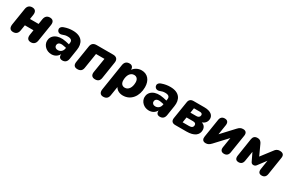

<svg xmlns="http://www.w3.org/2000/svg" viewBox="134 -1733 4728 3152"><g transform="rotate(30 2498.5 -157.0)"><path d="M111 9C163 9 198 -19 207 -78L224 -184H387L373 -93C363 -28 388 9 446 9C498 9 533 -20 542 -78L593 -400C603 -464 578 -501 519 -501C467 -501 433 -472 423 -414L408 -316H245L258 -400C268 -464 242 -501 184 -501C132 -501 97 -472 88 -415L37 -93C28 -28 52 9 111 9Z M835 11C893 11 945 -13 977 -72C972 -17 998 9 1044 9C1096 9 1128 -20 1137 -76L1166 -263C1187 -393 1131 -503 952 -503C901 -503 851 -496 792 -475C690 -441 739 -326 826 -355C868 -371 889 -377 928 -377C991 -377 1018 -350 1010 -303L1006 -275L941 -290C768 -328 666 -249 666 -145C666 -62 740 11 835 11ZM831 -156C831 -196 862 -228 942 -211L994 -201L992 -188C984 -136 947 -101 894 -101C857 -101 831 -122 831 -156Z M1329 9C1386 9 1416 -17 1425 -70L1471 -360H1631L1587 -85C1578 -25 1606 9 1664 9C1717 9 1749 -17 1757 -70L1807 -390C1818 -455 1785 -492 1720 -492H1408C1349 -492 1315 -465 1306 -406L1255 -85C1246 -25 1270 9 1329 9Z M1921 189C1979 189 2011 162 2020 105L2047 -66C2074 -16 2128 11 2192 11C2342 11 2441 -117 2441 -289C2441 -420 2369 -503 2258 -503C2193 -503 2136 -474 2099 -423C2100 -472 2075 -501 2028 -501C1972 -501 1940 -472 1930 -415L1851 89C1841 152 1868 189 1921 189ZM2155 -116C2105 -116 2074 -151 2074 -212C2074 -307 2117 -376 2187 -376C2237 -376 2268 -341 2268 -280C2268 -185 2225 -116 2155 -116Z M2683 11C2741 11 2793 -13 2825 -72C2820 -17 2846 9 2892 9C2944 9 2976 -20 2985 -76L3014 -263C3035 -393 2979 -503 2800 -503C2749 -503 2699 -496 2640 -475C2538 -441 2587 -326 2674 -355C2716 -371 2737 -377 2776 -377C2839 -377 2866 -350 2858 -303L2854 -275L2789 -290C2616 -328 2514 -249 2514 -145C2514 -62 2588 11 2683 11ZM2679 -156C2679 -196 2710 -228 2790 -211L2842 -201L2840 -188C2832 -136 2795 -101 2742 -101C2705 -101 2679 -122 2679 -156Z M3180 0H3393C3539 0 3613 -59 3613 -151C3613 -204 3588 -240 3536 -256C3591 -274 3625 -318 3625 -376C3625 -437 3574 -492 3450 -492H3244C3193 -492 3163 -466 3156 -416L3104 -89C3095 -32 3123 0 3180 0ZM3384 -100H3263L3279 -201H3400C3439 -201 3459 -188 3459 -159C3459 -119 3435 -100 3384 -100ZM3409 -301H3295L3309 -392H3422C3452 -392 3471 -380 3471 -355C3471 -321 3446 -301 3409 -301Z M3760 9C3801 9 3827 -6 3861 -42L4071 -268L4041 -79C4032 -23 4056 9 4109 9C4156 9 4186 -17 4194 -66L4249 -413C4257 -462 4241 -501 4181 -501C4140 -501 4115 -487 4081 -450L3871 -224L3901 -414C3909 -469 3885 -501 3833 -501C3785 -501 3756 -475 3748 -427L3693 -79C3686 -34 3699 9 3760 9Z M4384 9C4430 9 4460 -16 4468 -67L4498 -253L4569 -105C4579 -84 4594 -72 4619 -72C4644 -72 4661 -84 4673 -101L4785 -250L4759 -80C4750 -24 4770 9 4823 9C4869 9 4899 -16 4907 -67L4960 -406C4969 -462 4942 -493 4882 -493C4828 -493 4806 -467 4789 -444L4633 -241L4545 -433C4532 -460 4513 -493 4458 -493C4402 -493 4379 -461 4372 -417L4320 -80C4312 -25 4331 9 4384 9Z"/></g></svg>

Font: SN Pro Heavy
Style: Italic
Weight: 800
Italic angle: -9°
Designer: Tobias Whetton
Foundry: Supernotes
Version: Version 1.001;Glyphs 3.2 (3249)